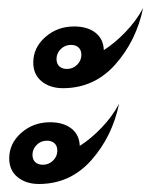

<svg xmlns="http://www.w3.org/2000/svg" viewBox="-20 -503 377 479"><path d="M63 -347Q63 -384 93 -410.5Q123 -437 165 -437Q198 -437 218 -421.5Q238 -406 239 -378Q266 -395 293 -423Q320 -451 337 -483Q320 -401 267.5 -342Q215 -283 137 -283Q105 -283 84 -300Q63 -317 63 -347ZM121 -356Q121 -344 128 -337.5Q135 -331 147 -331Q162 -331 172.5 -341.5Q183 -352 183 -366Q183 -378 176 -384.5Q169 -391 157 -391Q142 -391 131.5 -380.5Q121 -370 121 -356ZM277 -244Q260 -162 207.5 -103Q155 -44 77 -44Q45 -44 24 -61Q3 -78 3 -108Q3 -145 33 -171.5Q63 -198 105 -198Q138 -198 158 -182.5Q178 -167 179 -139Q206 -156 233 -184Q260 -212 277 -244ZM123 -127Q123 -139 116 -145.5Q109 -152 97 -152Q82 -152 71.5 -141.5Q61 -131 61 -117Q61 -105 68 -98.5Q75 -92 87 -92Q102 -92 112.5 -102.5Q123 -113 123 -127Z"/></svg>

Font: Srisakdi
Style: Bold
Weight: 700
Designer: Cadson Demak Co.,Ltd.
Foundry: Cadson Demak Co.,Ltd.
Version: Version 1.000